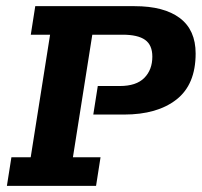

<svg xmlns="http://www.w3.org/2000/svg" viewBox="-20 -603 655 623"><path d="M2.4 0 17 -92.6H79.6L142.5 -490.4H79.9L94.4 -583H416.8Q512.1 -583 563.5 -544.4Q614.8 -505.7 614.8 -429.4Q614.8 -328.8 552.6 -280.1Q490.4 -231.3 382.5 -231.3H282.7L297.3 -323.9H368.7Q422.2 -323.9 448.2 -350.2Q474.3 -376.5 474.3 -419.3Q474.3 -457 450.7 -473.7Q427.2 -490.4 377.6 -490.4H279.5L216.6 -92.6H306.2L291.7 0Z"/></svg>

Font: Rokkitt SemiBold
Style: Italic
Weight: 600
Italic angle: -9°
Designer: Vernon Adams
Foundry: Vernon Adams
Version: Version 3.103